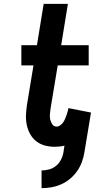

<svg xmlns="http://www.w3.org/2000/svg" viewBox="-20 -755 540 998"><path d="M196 223V131Q215 131 235.5 125.5Q256 120 272 106.5Q288 93 297.5 74Q307 55 310 35L315 2Q303 5 290 6.5Q277 8 265 8Q238 8 213.5 1.5Q189 -5 169.5 -20Q150 -35 137.5 -57Q125 -79 119.5 -104Q114 -129 115 -155.5Q116 -182 120 -209L154 -415H91V-520H172L207 -735H333L298 -520H441V-415H280L243 -192Q241 -177 239.5 -162.5Q238 -148 241 -134Q244 -120 252 -108.5Q260 -97 275 -97Q284 -97 293 -103.5Q302 -110 308 -118.5Q314 -127 318 -136.5Q322 -146 325.5 -155.5Q329 -165 331.5 -174.5Q334 -184 336 -193L453 -170L419 35Q415 61 406 86Q397 111 381.5 133.5Q366 156 344.5 174Q323 192 298 203Q273 214 247 218.5Q221 223 196 223Z"/></svg>

Font: Iosevka Term Curly Extrabold
Style: Italic
Weight: 800
Italic angle: -9°
Designer: Belleve Invis
Foundry: Belleve Invis
Version: Version 32.3.0